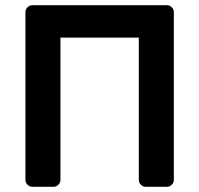

<svg xmlns="http://www.w3.org/2000/svg" viewBox="-20 -720 768 740"><path d="M650 -673V-27Q650 -16 642 -8Q634 0 623 0H542Q531 0 523 -8Q515 -16 515 -27V-575H213V-27Q213 -16 205 -8Q197 0 186 0H105Q94 0 86 -8Q78 -16 78 -27V-673Q78 -684 86 -692Q94 -700 105 -700H623Q634 -700 642 -692Q650 -684 650 -673Z"/></svg>

Font: Hezaedrus Medium
Style: Regular
Weight: 500
Designer: Hubert & Fischer
Foundry: Hubert & Fischer
Version: Version 1.10;September 3, 2019;FontCreator 11.5.0.2425 64-bi